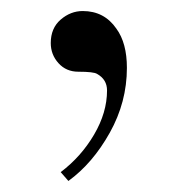

<svg xmlns="http://www.w3.org/2000/svg" viewBox="-20 -160 320 348"><path d="M72 -82Q72 -109 90 -124.5Q108 -140 130 -140Q169 -140 191 -108Q210 -82 210 -37Q210 25 179 80.5Q148 136 104 168L90 152Q127 124 150.5 84Q174 44 174 4Q174 -16 156 -26Q150 -30 122 -30Q100 -30 86 -45.5Q72 -61 72 -82Z"/></svg>

Font: Old Standard TT
Style: Regular
Weight: 400
Designer: Alexey Kryukov <alexios@thessalonica.org.ru>
Version: Version 1.0